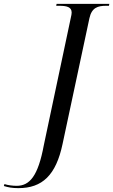

<svg xmlns="http://www.w3.org/2000/svg" viewBox="-167 -734 586 994"><path d="M-72 240C52 240 123 173 157 11L296 -640C308 -695 340 -704 382 -704H397L399 -714H126L124 -704H140C178 -704 204 -698 204 -669C204 -663 202 -651 200 -644L60 17C30 179 -14 228 -81 228C-101 228 -126 225 -144 219L-147 229C-125 236 -104 240 -72 240Z"/></svg>

Font: Noto Serif Display SemiCondensed
Style: Italic
Weight: 400
Width: 4
Italic angle: -12°
Designer: Monotype Design Team
Foundry: Monotype Imaging Inc.
Version: Version 2.009